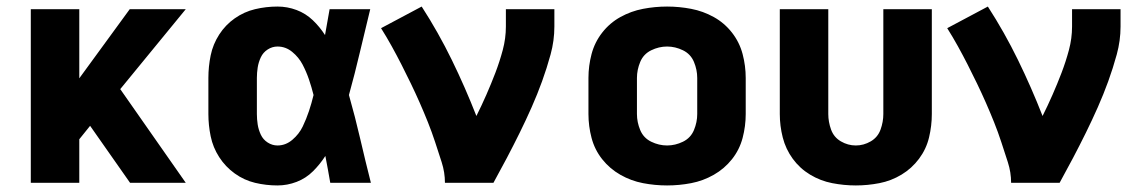

<svg xmlns="http://www.w3.org/2000/svg" viewBox="-20 -558 3496 586"><path d="M74 0H222V-133L255 -174L377 0H547L347 -286L547 -530H376L222 -319V-530H74Z M827 8Q857 8 885.5 -3Q914 -14 935.5 -35.5Q957 -57 973 -82Q981 -41 988 0H1112Q1095 -67 1079.5 -134Q1064 -201 1045 -268Q1063 -333 1078.5 -399Q1094 -465 1110 -530H986Q979 -491 972 -451Q956 -476 934.5 -496.5Q913 -517 885 -527.5Q857 -538 827 -538Q792 -538 758.5 -530Q725 -522 696.5 -502Q668 -482 649 -452.5Q630 -423 623 -389Q616 -355 616 -320V-210Q616 -176 623 -142Q630 -108 649 -78.5Q668 -49 696.5 -28.5Q725 -8 758.5 0Q792 8 827 8ZM827 -114Q811 -114 797 -123Q783 -132 776 -147Q769 -162 766.5 -178Q764 -194 764 -210V-320Q764 -336 766.5 -352Q769 -368 776 -383Q783 -398 797 -407Q811 -416 827 -416Q852 -416 872 -399.5Q892 -383 903.5 -361Q915 -339 923 -315.5Q931 -292 937 -268Q931 -243 923 -219Q915 -195 904 -172Q893 -149 872.5 -131.5Q852 -114 827 -114Z M1338 0H1486Q1507 -38 1527 -76Q1547 -114 1566 -152.5Q1585 -191 1602.5 -230.5Q1620 -270 1634.5 -310Q1649 -350 1660.5 -392Q1672 -434 1672 -477V-530H1524V-477Q1524 -441 1514.5 -405.5Q1505 -370 1492 -336Q1479 -302 1464.5 -269Q1450 -236 1434 -204Q1400 -291 1359 -375Q1318 -459 1267 -538L1143 -472Q1160 -445 1175.5 -417Q1191 -389 1205.5 -360.5Q1220 -332 1234 -303Q1248 -274 1261 -244.5Q1274 -215 1286 -185Q1298 -155 1308 -124.5Q1318 -94 1328 -63Q1338 -32 1338 0Z M2016 8Q2053 8 2089.5 1Q2126 -6 2158.5 -24.5Q2191 -43 2214 -72Q2237 -101 2246.5 -137Q2256 -173 2256 -210V-320Q2256 -357 2246.5 -393Q2237 -429 2214 -458.5Q2191 -488 2158.5 -506Q2126 -524 2089.5 -531Q2053 -538 2016 -538Q1979 -538 1942.5 -531Q1906 -524 1873.5 -506Q1841 -488 1818 -458.5Q1795 -429 1785.5 -393Q1776 -357 1776 -320V-210Q1776 -173 1785.5 -137Q1795 -101 1818 -72Q1841 -43 1873.5 -24.5Q1906 -6 1942.5 1Q1979 8 2016 8ZM2016 -114Q1991 -114 1967.5 -125.5Q1944 -137 1934 -161Q1924 -185 1924 -210V-320Q1924 -345 1934 -369Q1944 -393 1967.5 -404.5Q1991 -416 2016 -416Q2041 -416 2064.5 -404.5Q2088 -393 2098 -369Q2108 -345 2108 -320V-210Q2108 -185 2098 -161Q2088 -137 2064.5 -125.5Q2041 -114 2016 -114Z M2592 8Q2628 8 2664 1Q2700 -6 2731.5 -25Q2763 -44 2785 -73.5Q2807 -103 2815.5 -138.5Q2824 -174 2824 -210V-530H2676V-210Q2676 -186 2667.5 -162.5Q2659 -139 2637.5 -126.5Q2616 -114 2592 -114Q2568 -114 2546.5 -126.5Q2525 -139 2516.5 -162.5Q2508 -186 2508 -210V-530H2360V-210Q2360 -174 2369 -138.5Q2378 -103 2399.5 -73.5Q2421 -44 2452.5 -25Q2484 -6 2520 1Q2556 8 2592 8Z M3066 0H3214Q3235 -38 3255 -76Q3275 -114 3294 -152.5Q3313 -191 3330.5 -230.5Q3348 -270 3362.5 -310Q3377 -350 3388.5 -392Q3400 -434 3400 -477V-530H3252V-477Q3252 -441 3242.5 -405.5Q3233 -370 3220 -336Q3207 -302 3192.5 -269Q3178 -236 3162 -204Q3128 -291 3087 -375Q3046 -459 2995 -538L2871 -472Q2888 -445 2903.5 -417Q2919 -389 2933.5 -360.5Q2948 -332 2962 -303Q2976 -274 2989 -244.5Q3002 -215 3014 -185Q3026 -155 3036 -124.5Q3046 -94 3056 -63Q3066 -32 3066 0Z"/></svg>

Font: Iosevka Sparkle Heavy
Style: Regular
Weight: 900
Designer: Belleve Invis
Foundry: Belleve Invis
Version: Version 4.5.0; ttfautohint (v1.8.3)